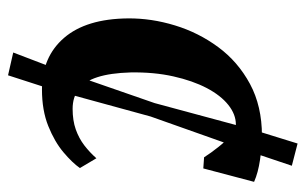

<svg xmlns="http://www.w3.org/2000/svg" viewBox="-168 -530 796 501"><g transform="rotate(90 230.5 -279.0)"><path d="M213 10Q128 10 78.2 -47.8Q28.5 -105.5 27.5 -214.5Q27 -275.5 45.8 -337Q64.5 -398.5 102.5 -450Q140.5 -501.5 198.5 -532.8Q256.5 -564 333.5 -564Q362.5 -564 396.5 -559Q430.5 -554 454 -543.5L419 -411L390 -413Q378.5 -431 363.2 -450.2Q348 -469.5 332.8 -482.8Q317.5 -496 304.5 -496Q278 -496 253.2 -476.2Q228.5 -456.5 209.2 -419.8Q190 -383 178.8 -332.8Q167.5 -282.5 168.5 -221.5Q170 -168.5 180.8 -135Q191.5 -101.5 212.2 -85.8Q233 -70 263.5 -70Q294 -70 317.2 -78.2Q340.5 -86.5 358.8 -100.5Q377 -114.5 392.5 -132L418 -89Q404.5 -69.5 377 -46.2Q349.5 -23 308.5 -6.5Q267.5 10 213 10ZM176 98.5 116.5 85 159.5 -27.5 248.5 -284 316.5 -536 354 -657 412 -642 373.5 -527.5 283.5 -273.5 213 -16Z"/></g></svg>

Font: Merriweather 28pt
Style: Bold Italic
Weight: 700
Italic angle: -7.8°
Version: Version 2.101